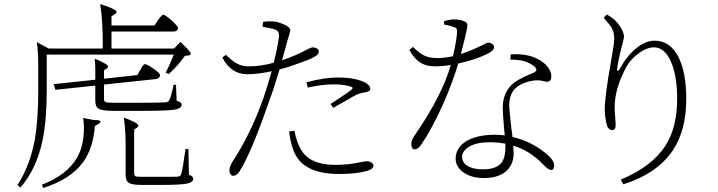

<svg xmlns="http://www.w3.org/2000/svg" viewBox="-20 -858 3547 949"><path d="M194 71C285 42 351 -1 392 -58C424 -103 443 -162 449 -235L466 -245C475 -250 479 -255 476 -259C473 -263 462 -265 443 -265L391 -275C396 -244 396 -212 392 -177C387 -137 376 -104 360 -77C326 -20 268 24 187 55ZM81 69C134 8 171 -71 191 -167C204 -231 211 -312 211 -410V-588H839C827 -558 814 -528 799 -499L814 -492C843 -518 870 -548 894 -582L912 -584C922 -585 925 -590 921 -598C916 -607 899 -625 872 -651L840 -618H531V-702H835C850 -702 858 -707 860 -718C860 -733 800 -785 787 -785C783 -785 776 -779 767 -766C764 -763 762 -760 761 -758L743 -732H531V-777L548 -788C557 -794 559 -800 552 -806C542 -814 516 -825 475 -838C484 -785 488 -717 488 -633V-618H221L162 -650C167 -618 169 -577 169 -527V-409C169 -311 163 -231 152 -168C136 -81 107 -6 66 57ZM774 56C840 56 884 54 906 49C925 45 935 37 935 26C935 17 928 11 914 6L911 -122H897C888 -57 881 -16 876 2C873 10 867 14 860 15C852 16 823 16 772 16H681C664 16 654 15 650 13C645 11 643 6 643 -2V-218L657 -227C665 -233 666 -239 659 -245C651 -252 629 -263 592 -277C598 -237 601 -189 601 -132V7C601 26 606 38 615 45C626 52 646 56 677 56ZM674 -310C761 -310 817 -312 842 -316C866 -320 878 -328 878 -341C878 -349 870 -355 853 -360L850 -439H838C829 -396 822 -371 816 -362C813 -356 807 -353 797 -352C776 -351 735 -350 674 -350H544C522 -350 508 -351 502 -354C497 -356 494 -360 494 -367V-440L749 -467C762 -468 770 -475 771 -486C771 -493 760 -504 738 -519C717 -534 703 -541 696 -541C692 -541 686 -535 679 -522C677 -519 675 -516 674 -514L659 -487L494 -469V-510L507 -519C515 -524 516 -530 510 -536C503 -543 482 -554 448 -568C450 -551 451 -533 451 -514V-464L245 -442L254 -414L451 -435V-362C451 -341 456 -327 467 -321C478 -314 503 -310 541 -310Z M1132 11C1144 11 1155 4 1164 -11C1204 -74 1253 -192 1312 -363C1327 -402 1343 -453 1362 -515C1394 -523 1428 -534 1465 -548C1497 -559 1518 -568 1528 -574C1549 -585 1556 -591 1556 -606C1556 -615 1540 -624 1527 -624C1521 -624 1512 -621 1499 -614C1461 -593 1419 -575 1374 -560C1380 -581 1388 -609 1397 -643C1398 -646 1398 -648 1398 -649C1399 -653 1401 -659 1404 -668C1411 -690 1415 -704 1415 -710C1414 -719 1403 -729 1382 -738C1363 -746 1346 -751 1332 -752C1319 -753 1304 -753 1285 -751C1283 -750 1281 -750 1280 -750L1278 -725C1280 -725 1283 -725 1287 -724C1310 -720 1327 -716 1338 -713C1355 -706 1360 -697 1359 -677C1354 -642 1346 -599 1333 -548C1291 -536 1250 -530 1209 -530C1187 -530 1167 -535 1149 -545C1134 -553 1117 -567 1097 -587L1079 -574C1107 -519 1148 -491 1203 -491C1237 -491 1277 -496 1323 -506C1309 -456 1295 -412 1282 -373C1240 -254 1188 -147 1126 -54C1118 -39 1114 -26 1114 -16C1114 -1 1123 11 1132 11ZM1657 2C1704 2 1744 -2 1777 -9C1810 -16 1826 -26 1826 -39C1826 -52 1810 -61 1793 -61C1786 -61 1775 -59 1760 -56C1721 -47 1681 -43 1638 -43C1554 -43 1497 -68 1468 -118C1454 -141 1443 -172 1435 -212L1409 -208C1414 -163 1424 -125 1439 -96C1471 -31 1544 2 1657 2ZM1627 -325C1640 -332 1663 -345 1696 -364C1711 -373 1722 -379 1727 -382C1747 -393 1765 -399 1780 -401C1781 -401 1784 -401 1787 -402C1802 -405 1810 -410 1810 -418C1810 -431 1800 -443 1779 -453C1745 -468 1702 -475 1651 -475C1604 -475 1552 -467 1495 -451L1501 -425C1548 -436 1592 -441 1631 -441C1664 -441 1692 -437 1714 -430C1724 -427 1725 -422 1718 -415C1711 -409 1686 -391 1641 -362C1628 -353 1619 -347 1614 -344Z M2374 22C2465 22 2519 -25 2519 -101C2519 -108 2518 -118 2517 -132C2517 -135 2517 -137 2517 -138C2571 -122 2621 -91 2666 -44C2682 -27 2695 -18 2704 -18C2714 -18 2719 -25 2719 -40C2719 -60 2702 -82 2669 -107C2623 -143 2571 -168 2513 -181C2512 -190 2511 -203 2508 -220C2501 -283 2497 -321 2497 -336C2497 -373 2507 -402 2527 -421C2550 -442 2581 -455 2620 -460C2635 -462 2650 -461 2666 -457C2673 -455 2679 -454 2683 -454C2698 -454 2705 -463 2705 -481C2705 -498 2698 -514 2685 -530C2671 -547 2651 -561 2626 -572C2592 -587 2551 -592 2504 -589L2503 -563C2550 -564 2587 -555 2614 -535C2637 -519 2637 -506 2612 -496C2610 -495 2607 -494 2604 -493C2559 -474 2528 -457 2511 -441C2480 -411 2465 -373 2465 -327C2465 -306 2467 -273 2471 -228C2473 -211 2474 -198 2475 -189C2459 -191 2443 -192 2426 -192C2307 -192 2232 -146 2232 -74C2232 -48 2244 -26 2268 -8C2294 12 2329 22 2374 22ZM2366 -21C2333 -21 2308 -27 2289 -39C2272 -50 2264 -65 2264 -83C2264 -102 2276 -119 2299 -133C2324 -148 2358 -155 2400 -155C2423 -155 2449 -153 2478 -148V-130C2478 -96 2472 -71 2459 -54C2442 -32 2411 -21 2366 -21ZM2030 -120C2041 -120 2051 -128 2062 -143C2098 -196 2134 -263 2171 -345C2202 -416 2227 -483 2245 -544C2304 -557 2352 -573 2389 -592C2411 -602 2422 -613 2422 -625C2422 -630 2420 -635 2415 -639C2410 -644 2402 -647 2393 -647C2388 -647 2379 -643 2366 -636C2333 -619 2297 -604 2258 -591C2276 -660 2286 -703 2289 -720C2292 -735 2289 -745 2282 -749C2267 -758 2248 -762 2223 -762C2209 -762 2193 -759 2175 -753V-737C2196 -733 2211 -729 2221 -725C2237 -721 2240 -715 2239 -695C2237 -668 2230 -629 2219 -580C2188 -574 2163 -571 2144 -571C2115 -571 2093 -575 2076 -584C2064 -589 2047 -602 2026 -621C2024 -623 2022 -625 2021 -626L2003 -611C2020 -582 2037 -562 2054 -551C2074 -537 2100 -530 2132 -530C2153 -530 2179 -532 2208 -537C2179 -434 2118 -317 2027 -185C2018 -172 2013 -159 2013 -146C2013 -129 2019 -120 2030 -120Z M3061 53C3172 18 3254 -38 3305 -114C3350 -181 3372 -266 3372 -368C3372 -453 3360 -521 3336 -571C3309 -628 3268 -657 3215 -657C3185 -657 3154 -644 3123 -618C3093 -593 3067 -561 3046 -522C3035 -502 3027 -503 3031 -524C3038 -567 3046 -602 3053 -628C3054 -632 3055 -637 3057 -643C3062 -659 3064 -671 3064 -680C3064 -689 3059 -702 3050 -719C3040 -736 3028 -751 3014 -763C3001 -773 2990 -781 2979 -786L2964 -771C2985 -746 2999 -729 3005 -718C3012 -704 3016 -686 3016 -665C3016 -652 3011 -615 3000 -554C2979 -438 2969 -358 2969 -314C2969 -303 2970 -289 2973 -272C2976 -253 2979 -240 2982 -232C2988 -221 2996 -215 3006 -215C3017 -215 3023 -223 3023 -240C3023 -248 3022 -260 3021 -276C3019 -297 3018 -314 3018 -327C3018 -386 3035 -448 3069 -514C3084 -545 3106 -572 3135 -593C3163 -614 3189 -624 3213 -624C3282 -624 3327 -523 3327 -371C3327 -276 3308 -199 3269 -138C3225 -69 3151 -13 3048 30Z"/></svg>

Font: AllPunType ExtraLight
Style: Regular
Weight: 280
Version: 1.0